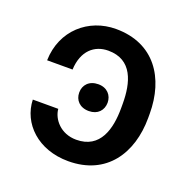

<svg xmlns="http://www.w3.org/2000/svg" viewBox="-105 -656 761 768"><g transform="rotate(20 275.5 -272.0)"><path d="M154.5 -173.3H46.2C49.4 -73.2 133.9 9.9 263.1 9.9C425.8 9.9 505 -111.5 505 -262.4V-280.2C505 -431.1 426.8 -552.6 262.8 -552.6C146.7 -552.6 49.4 -469.5 46.2 -340.6H154.5C158 -421.5 204.9 -460.6 263.5 -460.6C366.8 -460.6 389.9 -369.7 389.9 -280.2V-262.4C389.9 -173.3 365.8 -81.7 263.8 -81.7C197.1 -81.7 158 -130.7 154.5 -173.3ZM210.9 -263.5C210.9 -231.5 233 -206.7 272 -206.7C310 -206.7 331.3 -231.5 331.7 -263.5C331.7 -295.1 310 -320.7 272 -320.7C233.3 -320.7 210.6 -295.5 210.9 -263.5Z"/></g></svg>

Font: Magic Ui Pro Medium
Style: Regular
Weight: 500
Designer: Stefan Endress, Andreas Faust
Version: Version 1.000;FEAKit 1.0